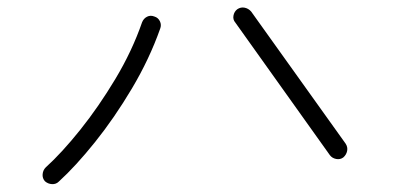

<svg xmlns="http://www.w3.org/2000/svg" viewBox="-20 -580 1040 500"><path d="M133 -107Q126 -100 115.5 -100.5Q105 -101 97 -108Q90 -116 91 -126.5Q92 -137 99 -144Q141 -182 189 -242Q237 -302 280.5 -374.5Q324 -447 350 -522Q354 -532 363 -536.5Q372 -541 382 -537Q392 -534 396.5 -524.5Q401 -515 397 -505Q369 -426 323.5 -349.5Q278 -273 227.5 -210Q177 -147 133 -107ZM874 -170Q866 -164 855.5 -166Q845 -168 839 -176L593 -521Q586 -529 588 -539.5Q590 -550 598 -556Q607 -562 617 -560Q627 -558 634 -550L880 -206Q886 -197 884 -187Q882 -177 874 -170Z"/></svg>

Font: Zen Kurenaido
Style: Regular
Weight: 400
Designer: Yoshimichi Ohira
Foundry: Positype
Version: Version 1.001